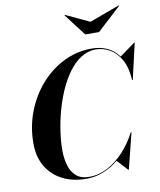

<svg xmlns="http://www.w3.org/2000/svg" viewBox="-104 -1070 970 1161"><g transform="rotate(-10 381.0 -489.0)"><path d="M520.5 -920.5 704.5 -988.5 707.5 -986 560.5 -850.5H476L372.5 -986L375.5 -988.5ZM332.5 10Q248.5 10 185.5 -22.2Q122.5 -54.5 87.5 -114Q52.5 -173.5 52.5 -255Q52.5 -357.5 87.5 -448.8Q122.5 -540 184 -610Q245.5 -680 326 -720Q406.5 -760 497.5 -760Q606.5 -760 663.5 -682L757.5 -750H761.5L711 -530H706.5V-535.5Q701.5 -611 673.8 -658.5Q646 -706 605.8 -728.2Q565.5 -750.5 522.5 -750.5Q473 -750.5 431 -723.5Q389 -696.5 355 -650Q321 -603.5 295.2 -545.2Q269.5 -487 252.2 -423.5Q235 -360 226.2 -298.5Q217.5 -237 217.5 -185Q217.5 -136.5 229.2 -94Q241 -51.5 270.2 -25Q299.5 1.5 351.5 1.5Q411 1.5 465.5 -27.8Q520 -57 565.8 -107Q611.5 -157 644 -220H648.5L593.5 0H589.5L529.5 -65.5Q488 -31 438.5 -10.5Q389 10 332.5 10Z"/></g></svg>

Font: Bodoni* 36pt
Style: Bold Italic
Weight: 700
Italic angle: -13°
Version: Version 2.3